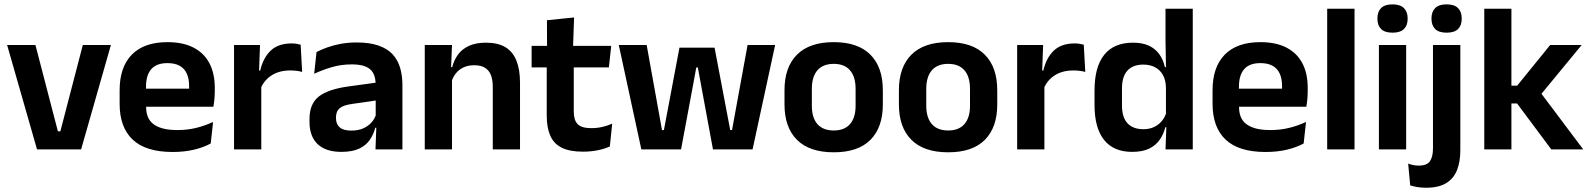

<svg xmlns="http://www.w3.org/2000/svg" viewBox="-20 -702 7464 902"><path d="M263.5 -85 369 -490.5H501L361 0H154L13.5 -490.5H146.5L252 -85Z M791 12Q665 12 603.5 -46Q542 -104 542 -214V-278Q542 -387 599.5 -445.5Q657 -504 766.5 -504Q840.5 -504 890 -478Q939.5 -452 964.2 -404.2Q989 -356.5 989 -290V-272.5Q989 -254.5 987.2 -235.8Q985.5 -217 982.5 -200.5H866.5Q868 -228 868.2 -252.8Q868.5 -277.5 868.5 -297.5Q868.5 -332 857.5 -356.2Q846.5 -380.5 824 -393Q801.5 -405.5 766.5 -405.5Q715 -405.5 690.5 -377Q666 -348.5 666 -296V-250.5L666.5 -236V-197.5Q666.5 -174.5 673.8 -155Q681 -135.5 698 -121.2Q715 -107 743.2 -99Q771.5 -91 814 -91Q860 -91 901.8 -101.2Q943.5 -111.5 981 -129L970 -28Q936.5 -9.5 891.2 1.2Q846 12 791 12ZM610 -200.5V-285.5H956.5V-200.5Z M1204 -285 1171.5 -370.5H1202.5Q1216 -430 1251.5 -464Q1287 -498 1350 -498Q1363 -498 1373.5 -496.2Q1384 -494.5 1392.5 -492L1399.5 -364Q1388.5 -367.5 1374 -369.2Q1359.5 -371 1343.5 -371Q1292.5 -371 1256.8 -348.5Q1221 -326 1204 -285ZM1079.5 0V-490.5H1201.5L1196 -340L1207.5 -335.5V0Z M1744 0 1748.5 -120 1745 -131V-284.5L1744.5 -306.5Q1744.5 -354.5 1718.2 -377Q1692 -399.5 1632.5 -399.5Q1582 -399.5 1537.8 -386.2Q1493.5 -373 1456 -355.5L1467 -457.5Q1489 -469 1517.2 -479.2Q1545.5 -489.5 1580.5 -496Q1615.5 -502.5 1656 -502.5Q1716 -502.5 1757.5 -488.2Q1799 -474 1823.8 -447.5Q1848.5 -421 1859.5 -384.2Q1870.5 -347.5 1870.5 -303V0ZM1583.5 11.5Q1510.5 11.5 1472.2 -25Q1434 -61.5 1434 -129V-143Q1434 -214.5 1478 -248.8Q1522 -283 1617.5 -296L1756.5 -315L1764 -232.5L1636 -214Q1594 -208.5 1576.2 -194Q1558.5 -179.5 1558.5 -151.5V-146.5Q1558.5 -119 1575.8 -103.8Q1593 -88.5 1630 -88.5Q1663 -88.5 1686.5 -99Q1710 -109.5 1725.2 -126.8Q1740.5 -144 1747 -165.5L1765 -102H1743Q1735 -70.5 1717.2 -44.8Q1699.5 -19 1667.5 -3.8Q1635.5 11.5 1583.5 11.5Z M2295 0V-294.5Q2295 -325.5 2286.8 -348Q2278.5 -370.5 2259.5 -383Q2240.5 -395.5 2207.5 -395.5Q2178.5 -395.5 2156.8 -385Q2135 -374.5 2121.2 -356.8Q2107.5 -339 2100.5 -316.5L2080.5 -386.5H2104.5Q2112.5 -419 2131.2 -445Q2150 -471 2182.2 -486.2Q2214.5 -501.5 2263 -501.5Q2319.5 -501.5 2354.5 -480.2Q2389.5 -459 2406.2 -417Q2423 -375 2423 -313V0ZM1975.5 0V-490.5H2103.5L2098.5 -371L2103.5 -360.5V0Z M2718.5 10.5Q2656 10.5 2618.8 -8.2Q2581.5 -27 2565 -65Q2548.5 -103 2548.5 -158.5V-444.5H2675.5V-177.5Q2675.5 -137.5 2693.8 -118.8Q2712 -100 2758 -100Q2785 -100 2810 -105.8Q2835 -111.5 2856 -121L2845 -14Q2820 -2.5 2787.8 4Q2755.5 10.5 2718.5 10.5ZM2477.5 -385.5V-486.5H2851.5L2840.5 -385.5ZM2550 -477 2549.5 -607 2677 -620 2672 -477Z M2993 0 2887 -490.5H3018L3090 -91H3099L3172 -478H3337L3410.5 -91H3419L3492 -490.5H3621.5L3515.5 0H3329.5L3269.5 -324.5L3258.5 -385H3251L3240 -324.5L3179.5 0Z M3897 13.5Q3783 13.5 3724.2 -45Q3665.5 -103.5 3665.5 -211.5V-278Q3665.5 -386.5 3724.2 -445.2Q3783 -504 3897 -504Q4010.5 -504 4069 -445.2Q4127.5 -386.5 4127.5 -278V-211.5Q4127.5 -103.5 4069.2 -45Q4011 13.5 3897 13.5ZM3897 -89Q3947 -89 3973.2 -119Q3999.5 -149 3999.5 -205V-284.5Q3999.5 -341.5 3973.2 -371.8Q3947 -402 3897 -402Q3846.5 -402 3820.2 -371.8Q3794 -341.5 3794 -284.5V-205Q3794 -149 3820.2 -119Q3846.5 -89 3897 -89Z M4434.5 13.5Q4320.5 13.5 4261.8 -45Q4203 -103.5 4203 -211.5V-278Q4203 -386.5 4261.8 -445.2Q4320.5 -504 4434.5 -504Q4548 -504 4606.5 -445.2Q4665 -386.5 4665 -278V-211.5Q4665 -103.5 4606.8 -45Q4548.5 13.5 4434.5 13.5ZM4434.5 -89Q4484.5 -89 4510.8 -119Q4537 -149 4537 -205V-284.5Q4537 -341.5 4510.8 -371.8Q4484.5 -402 4434.5 -402Q4384 -402 4357.8 -371.8Q4331.5 -341.5 4331.5 -284.5V-205Q4331.5 -149 4357.8 -119Q4384 -89 4434.5 -89Z M4883 -285 4850.5 -370.5H4881.5Q4895 -430 4930.5 -464Q4966 -498 5029 -498Q5042 -498 5052.5 -496.2Q5063 -494.5 5071.5 -492L5078.5 -364Q5067.5 -367.5 5053 -369.2Q5038.5 -371 5022.5 -371Q4971.5 -371 4935.8 -348.5Q4900 -326 4883 -285ZM4758.5 0V-490.5H4880.5L4875 -340L4886.5 -335.5V0Z M5298.5 11.5Q5212 11.5 5167 -44.5Q5122 -100.5 5122 -209.5V-277Q5122 -387.5 5167.5 -444.5Q5213 -501.5 5303 -501.5Q5347 -501.5 5377.2 -487.5Q5407.5 -473.5 5426.2 -447.5Q5445 -421.5 5452.5 -386.5H5490L5457.5 -291.5Q5456.5 -326 5443.2 -349.8Q5430 -373.5 5406.5 -386Q5383 -398.5 5351 -398.5Q5302.5 -398.5 5276.8 -370.5Q5251 -342.5 5251 -287V-206Q5251 -151 5276.8 -123Q5302.5 -95 5352 -95Q5380 -95 5402 -105.5Q5424 -116 5438.8 -134.2Q5453.5 -152.5 5460 -175.5L5490.5 -104H5454.5Q5446.5 -72 5428.5 -45.8Q5410.5 -19.5 5379 -4Q5347.5 11.5 5298.5 11.5ZM5455.5 0 5460 -120 5457.5 -148.5V-349L5458 -369.5L5455.5 -510V-661H5583.5V0Z M5925.5 12Q5799.5 12 5738 -46Q5676.5 -104 5676.5 -214V-278Q5676.5 -387 5734 -445.5Q5791.5 -504 5901 -504Q5975 -504 6024.5 -478Q6074 -452 6098.8 -404.2Q6123.5 -356.5 6123.5 -290V-272.5Q6123.5 -254.5 6121.8 -235.8Q6120 -217 6117 -200.5H6001Q6002.5 -228 6002.8 -252.8Q6003 -277.5 6003 -297.5Q6003 -332 5992 -356.2Q5981 -380.5 5958.5 -393Q5936 -405.5 5901 -405.5Q5849.5 -405.5 5825 -377Q5800.5 -348.5 5800.5 -296V-250.5L5801 -236V-197.5Q5801 -174.5 5808.2 -155Q5815.5 -135.5 5832.5 -121.2Q5849.5 -107 5877.8 -99Q5906 -91 5948.5 -91Q5994.5 -91 6036.2 -101.2Q6078 -111.5 6115.5 -129L6104.5 -28Q6071 -9.5 6025.8 1.2Q5980.5 12 5925.5 12ZM5744.5 -200.5V-285.5H6091V-200.5Z M6215 0V-661H6343.5V0Z M6458 0V-490.5H6586V0ZM6522 -548.5Q6485.5 -548.5 6468.2 -565.8Q6451 -583 6451 -613.5V-616Q6451 -646.5 6468.2 -664Q6485.5 -681.5 6522 -681.5Q6558 -681.5 6575.5 -664Q6593 -646.5 6593 -616V-613.5Q6593 -582.5 6575.5 -565.5Q6558 -548.5 6522 -548.5Z M6712 -83.5V-490.5H6840.5V-83.5ZM6776 -548.5Q6739.5 -548.5 6722.2 -565.8Q6705 -583 6705 -613.5V-616Q6705 -646.5 6722.2 -664Q6739.5 -681.5 6776 -681.5Q6812.5 -681.5 6829.8 -664Q6847 -646.5 6847 -616V-613.5Q6847 -582.5 6829.8 -565.5Q6812.5 -548.5 6776 -548.5ZM6679.5 180Q6657.5 180 6638.2 176.8Q6619 173.5 6605 169L6595.5 66.5Q6606.5 71 6619 73.5Q6631.5 76 6644.5 76Q6684.5 76 6698.2 54.8Q6712 33.5 6712 -4.5V-120H6840.5V3.5Q6840.5 57.5 6825 97Q6809.5 136.5 6774.2 158.2Q6739 180 6679.5 180Z M7268 0 7107 -216H7063.5V-299.5H7107.5L7262.5 -490.5H7410.5L7211.5 -249V-275L7418 0ZM6953 0V-661H7080.5V0Z"/></svg>

Font: Anek Odia Medium SemiBold
Style: Regular
Weight: 600
Version: Version 1.003